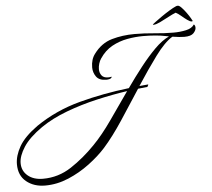

<svg xmlns="http://www.w3.org/2000/svg" viewBox="-108 -752 1069 967"><g transform="rotate(-5 427.0 -268.0)"><path d="M82 154Q25 154 -13 123Q-51 92 -51 35Q-51 -8 -24.5 -54.5Q2 -101 69 -149Q170 -218 292 -250.5Q414 -283 544 -298Q582 -352 620 -400.5Q658 -449 695 -486Q732 -523 768 -540L747 -544Q728 -548 699.5 -550.5Q671 -553 638 -553Q599 -553 558 -545.5Q517 -538 480.5 -518Q444 -498 418 -459Q411 -449 406.5 -434.5Q402 -420 402 -406Q402 -388 412 -374.5Q422 -361 445 -361Q449 -361 453.5 -361.5Q458 -362 462 -363Q463 -363 463 -362Q463 -361 460.5 -357.5Q458 -354 451 -352Q447 -351 443 -350.5Q439 -350 435 -350Q399 -350 384 -371Q369 -392 369 -418Q369 -459 390 -486Q427 -536 481 -551.5Q535 -567 596 -567Q646 -567 696.5 -562Q747 -557 793 -557Q826 -557 856 -563.5Q886 -570 898 -589Q905 -584 905 -572Q905 -559 892 -545Q879 -531 845 -531Q823 -531 785 -537Q745 -513 697.5 -448.5Q650 -384 598 -304L641 -308Q643 -308 643 -306Q643 -305 640.5 -301.5Q638 -298 638 -296L590 -291Q541 -215 490.5 -138.5Q440 -62 393 -9Q358 30 308 67.5Q258 105 200 129.5Q142 154 82 154ZM74 119Q152 119 217.5 76Q283 33 341 -27Q388 -75 436.5 -144.5Q485 -214 534 -284Q459 -273 378.5 -254.5Q298 -236 223.5 -208Q149 -180 92 -141Q26 -95 -3 -50Q-32 -5 -32 31Q-32 70 -3 94.5Q26 119 74 119ZM696 -605Q691 -605 693 -607Q693 -608 707 -618.5Q721 -629 741 -643Q761 -657 781.5 -669.5Q802 -682 816 -688Q820 -690 826 -690Q833 -690 844.5 -678Q856 -666 867.5 -650Q879 -634 886.5 -621Q894 -608 894 -607Q892 -605 889 -605Q881 -605 867 -615Q853 -625 838.5 -637.5Q824 -650 812 -656Q796 -650 773 -637.5Q750 -625 729 -615Q708 -605 696 -605Z"/></g></svg>

Font: Luxurious Script
Style: Regular
Weight: 400
Designer: Robert E. Leuschke
Foundry: Robert E. Leuschke
Version: Version 1.010; ttfautohint (v1.8.3)